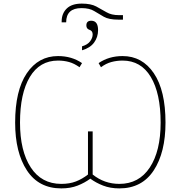

<svg xmlns="http://www.w3.org/2000/svg" viewBox="-20 -1035 1002 1065"><path d="M322 -911H347Q347 -990 432 -990Q476 -990 502 -974Q528 -958 556 -942Q584 -926 637 -926H662V-951H640Q598 -951 571 -967Q544 -983 514 -999Q484 -1015 434 -1015Q378 -1015 350 -987.5Q322 -960 322 -916ZM435 -756Q480 -769 502 -799Q524 -829 524 -868Q524 -920 486 -920Q459 -920 459 -894Q459 -875 476.5 -869.5Q494 -864 494 -844Q494 -825 480 -806Q466 -787 435 -778ZM320 10Q371 10 410.5 -5.5Q450 -21 481 -44Q512 -21 552 -5.5Q592 10 642 10Q767 10 832.5 -89.5Q898 -189 898 -355Q898 -533 833.5 -628.5Q769 -724 660 -724Q584 -724 527 -685L540 -662Q568 -683 598 -691Q628 -699 660 -699Q762 -699 816.5 -608Q871 -517 871 -355Q871 -197 811 -106Q751 -15 642 -15Q559 -15 494 -67V-306H468V-67Q436 -42 401 -28.5Q366 -15 320 -15Q210 -15 150.5 -106.5Q91 -198 91 -355Q91 -517 145.5 -608Q200 -699 302 -699Q334 -699 363 -691Q392 -683 421 -662L435 -685Q378 -724 302 -724Q193 -724 128.5 -628.5Q64 -533 64 -355Q64 -189 129.5 -89.5Q195 10 320 10Z"/></svg>

Font: Noto Sans UI Thin
Style: Regular
Weight: 250
Designer: Monotype Design Team
Foundry: Monotype Imaging Inc.
Version: Version 1.901